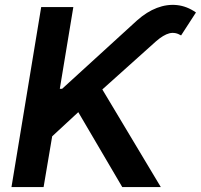

<svg xmlns="http://www.w3.org/2000/svg" viewBox="-20 -756 812 776"><path d="M26.4 0 146.5 -727.5H276.4L221.7 -397H231L533.7 -673.3Q573.2 -708.5 614.3 -724.1Q655.3 -739.7 695.6 -735.4Q735.8 -731 772 -705.6L711.9 -612.8Q688 -627.4 664.3 -621.3Q640.6 -615.2 610.4 -588.9L393.6 -394.5L629.9 0H474.1L296.4 -302.7L190.9 -205.1L156.2 0Z"/></svg>

Font: Inter 17pt SemiBold
Style: Italic
Weight: 600
Italic angle: -9.3988°
Version: Version 4.001;git-66647c0bb